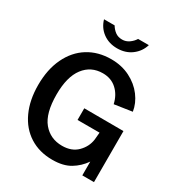

<svg xmlns="http://www.w3.org/2000/svg" viewBox="-219 -1099 1168 1254"><g transform="rotate(30 364.5 -472.0)"><path d="M191 -36.5C239.7 -5.5 297 10 363 10C417 10 461.5 -0.5 496.5 -21.5C531.5 -42.5 560.7 -70 584 -104V0H672V-385L376 -386V-298H542L537 -243C531.7 -205 514.8 -171.8 486.5 -143.5C458.2 -115.2 420 -101 372 -101C312.7 -101 264.8 -122.8 228.5 -166.5C192.2 -210.2 174 -279.3 174 -374C174 -462.7 191.5 -530 226.5 -576C261.5 -622 308.7 -645 368 -645C410 -645 445 -632.2 473 -606.5C501 -580.8 519.7 -547 529 -505L662 -525C656 -564.3 640 -601.3 614 -636C588 -670.7 554 -698.7 512 -720C470 -741.3 422.7 -752 370 -752C304 -752 246.2 -736.5 196.5 -705.5C146.8 -674.5 108.2 -630 80.5 -572C52.8 -514 39 -446 39 -368C39 -292 52.2 -225.5 78.5 -168.5C104.8 -111.5 142.3 -67.5 191 -36.5ZM473.5 -866C503.8 -888.7 524.3 -918 535 -954H454C444.7 -938.7 432.2 -925.5 416.5 -914.5C400.8 -903.5 383.7 -898 365 -898C344.3 -898 326.8 -903.3 312.5 -914C298.2 -924.7 286.3 -938 277 -954H197C207.7 -916.7 228 -887 258 -865C288 -843 323.7 -832 365 -832C407 -832 443.2 -843.3 473.5 -866Z"/></g></svg>

Font: Morrison SemiBold
Style: Regular
Weight: 600
Designer: Pablo Impallari, Rodrigo Fuenzalida (Modified by Dan O. Williams)
Version: Version 0.030; ttfautohint (v1.8.1)